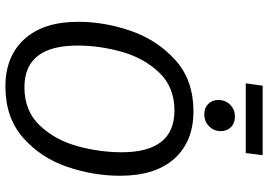

<svg xmlns="http://www.w3.org/2000/svg" viewBox="-164 -838 1014 727"><g transform="rotate(90 343.5 -475.0)"><path d="M646 -422Q646 -321 612 -221.5Q578 -122 502 -55Q426 12 308 12Q194 12 128.5 -60Q63 -132 63 -264Q63 -363 97.5 -463Q132 -563 208 -631.5Q284 -700 402 -700Q516 -700 581 -628Q646 -556 646 -422ZM153 -261Q153 -60 311 -60Q401 -60 456 -118.5Q511 -177 534 -261Q557 -345 557 -428Q557 -628 399 -628Q310 -628 255 -570Q200 -512 176.5 -428Q153 -344 153 -261ZM359 -794Q359 -821 377 -839Q395 -857 422 -857Q447 -857 462 -842Q477 -827 477 -804Q477 -777 458.5 -759Q440 -741 413 -741Q389 -741 374 -756Q359 -771 359 -794ZM296 -898 305 -962H568L560 -898Z"/></g></svg>

Font: Fira Sans Book
Style: Italic
Weight: 350
Italic angle: -8°
Designer: bBox Type GmbH & Carrois Corporate GbR & Edenspiekermann AG
Foundry: bBox Type GmbH & Carrois Corporate GbR & Edenspiekermann AG
Version: Version 4.301